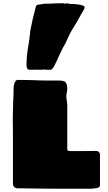

<svg xmlns="http://www.w3.org/2000/svg" viewBox="-20 -1167 665 1187"><path d="M233 -1Q190 -1 167 -2L85 -3Q76 -3 68 -11Q60 -19 60 -28V-248V-344L59 -426Q59 -467 61 -529Q61 -542 64 -596V-619Q64 -647 75 -664Q80 -673 91 -673Q140 -673 198 -671Q206 -670 221 -670Q254 -670 270 -669H324Q328 -669 347.5 -669Q367 -669 378 -664Q396 -654 396 -618L395 -610Q395 -607 393 -595Q390 -580 390 -573Q390 -562 393 -545Q395 -533 395 -529L396 -523V-383V-318V-256V-244Q396 -236 405 -234Q408 -233 418 -233H491Q518 -234 573 -234Q584 -234 591 -227.5Q598 -221 598 -214V-23V-21Q598 -13 590 -8Q581 -4 569 -3Q556 0 528 0H383Q280 0 233 -1ZM144 -766Q144 -816 153 -871Q159 -903 161 -923Q162 -932 164 -945.5Q166 -959 167 -976Q181 -1051 203 -1131L211 -1137L254 -1144Q299 -1144 318 -1146L373 -1147L379 -1144Q382 -1146 391 -1146H401Q401 -1146 402.5 -1145Q404 -1144 406 -1144L412 -1143L456 -1141L462 -1138Q466 -1138 466 -1139H469Q486 -1135 496 -1131Q503 -1129 503 -1122Q503 -1120 501 -1112L490 -1093L476 -1069L461 -1041Q451 -1023 446 -1016Q441 -1009 438 -1003Q435 -997 431 -992Q415 -967 399 -931Q387 -901 367 -868L349 -831Q327 -780 311 -751Q300 -736 294 -736H276H257L251 -739L246 -736H217Q212 -736 205.5 -736.5Q199 -737 191 -736H163Q152 -736 148 -744Q144 -752 144 -766Z"/></svg>

Font: Sigmar One
Style: Regular
Weight: 400
Designer: Vernon Adams
Foundry: Vernon Adams
Version: Version 2.000